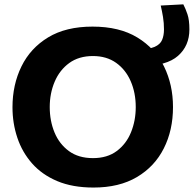

<svg xmlns="http://www.w3.org/2000/svg" viewBox="-20 -850 902 884"><path d="M410.5 13.5Q314 13.5 243.5 -16.2Q173 -46 127.5 -97.8Q82 -149.5 59.8 -216Q37.5 -282.5 37.5 -356Q37.5 -460 78.8 -544.2Q120 -628.5 201.8 -678Q283.5 -727.5 406 -727.5Q530 -727.5 612.2 -677.5Q694.5 -627.5 735.5 -543.5Q776.5 -459.5 776.5 -357Q776.5 -250.5 734.2 -166.8Q692 -83 610.5 -34.8Q529 13.5 410.5 13.5ZM408 -122Q474 -122 517.8 -154.8Q561.5 -187.5 583.2 -241Q605 -294.5 605 -357Q605 -422.5 581.8 -476Q558.5 -529.5 514.5 -560.8Q470.5 -592 408 -592Q343 -592 298.8 -559.8Q254.5 -527.5 231.8 -474Q209 -420.5 209 -357Q209 -293.5 231 -240.2Q253 -187 297.2 -154.5Q341.5 -122 408 -122ZM634 -546.5 615.5 -623Q666 -623 691.8 -634.2Q717.5 -645.5 726.2 -666Q735 -686.5 735 -714.5Q735 -744.5 730.5 -771.8Q726 -799 720 -824.5L824 -830Q834.5 -810 843.2 -784Q852 -758 852 -714.5Q852 -639 799.5 -592.8Q747 -546.5 634 -546.5Z"/></svg>

Font: Heraclito
Style: Bold
Weight: 700
Designer: Kostas Bartsokas (font) & Cristiano Sobral (main changes)
Foundry: Kostas Bartsokas (font) & Cristiano Sobral (main changes)
Version: Version 1.00;July 8, 2020;FontCreator 13.0.0.2655 64-bit